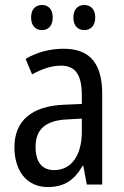

<svg xmlns="http://www.w3.org/2000/svg" viewBox="-20 -742 500 772"><path d="M105 -672C105 -637 124 -621 149 -621C173 -621 192 -637 192 -672C192 -706 173 -722 149 -722C124 -722 105 -706 105 -672ZM275 -672C275 -637 294 -621 319 -621C343 -621 363 -637 363 -672C363 -706 343 -722 319 -722C295 -722 275 -706 275 -672ZM236 -546C179 -546 126 -531 83 -505L109 -443C149 -465 187 -478 225 -478C282 -478 309 -443 309 -359V-324L239 -321C107 -316 38 -256 38 -150C38 -58 85 10 172 10C239 10 279 -18 312 -75H315L329 0H391V-363C391 -483 345 -546 236 -546ZM252 -262 309 -265V-213C309 -113 264 -58 198 -58C152 -58 123 -87 123 -151C123 -220 160 -258 252 -262Z"/></svg>

Font: Noto Sans Lao Condensed
Style: Regular
Weight: 400
Width: 3
Designer: Monotype Design Team
Foundry: Monotype Imaging Inc.
Version: Version 2.004